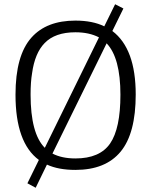

<svg xmlns="http://www.w3.org/2000/svg" viewBox="-20 -789 718 904"><path d="M335 11Q255 11 201 -14L148 95L109 74L163 -36Q53 -117 53 -343Q53 -528 128 -612Q199 -692 335 -692Q416 -692 471 -665L522 -769L561 -749L509 -643Q619 -560 619 -344Q619 -161 548 -75Q477 11 335 11ZM547 -343Q547 -517 482 -585L227 -66Q271 -43 335 -43Q450 -43 498.5 -113.5Q547 -184 547 -343ZM190 -586Q144 -539 131 -444Q124 -403 124 -344Q124 -160 191 -93L446 -613Q400 -637 335 -637Q239 -637 190 -586Z"/></svg>

Font: Pavanam
Style: Regular
Weight: 400
Designer: Tharique Azeez
Foundry: Tharique Azeez
Version: Version 1.86; ttfautohint (v1.3) -l 8 -r 50 -G 200 -x 14 -D 